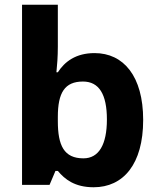

<svg xmlns="http://www.w3.org/2000/svg" viewBox="-20 -780 672 810"><path d="M224 -583V-760H73V0H189L214 -59H224C253 -24 295 10 375 10C500 10 584 -87 584 -274C584 -459 501 -556 379 -556C300 -556 253 -520 224 -475H218C221 -503 224 -542 224 -583ZM330 -436C398 -436 431 -382 431 -276C431 -170 397 -112 332 -112C250 -112 224 -166 224 -269V-287C224 -389 253 -436 330 -436Z"/></svg>

Font: Noto Sans Lao UI
Style: Bold
Weight: 700
Designer: Monotype Design Team
Foundry: Monotype Imaging Inc.
Version: Version 2.000